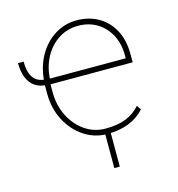

<svg xmlns="http://www.w3.org/2000/svg" viewBox="-106 -630 827 894"><g transform="rotate(-15 307.5 -183.0)"><path d="M344.7 10.3Q284.7 10.3 234.1 -23.2Q183.6 -56.6 153.3 -114.3Q123 -171.9 123 -244.1V-284.2Q77.6 -288.6 53.2 -322.5Q28.8 -356.4 28.8 -416H55.7Q55.7 -318.4 125 -310.5Q131.3 -377.4 161.6 -428.7Q191.9 -480 239 -509Q286.1 -538.1 343.3 -538.1Q402.8 -538.1 448.5 -511.5Q494.1 -484.9 519.8 -436.5Q545.4 -388.2 545.4 -322.3V-281.7H149.4V-244.1Q149.4 -180.2 175.3 -128.7Q201.2 -77.1 245.4 -46.6Q289.6 -16.1 344.7 -16.1Q403.8 -16.1 443.6 -32.2Q483.4 -48.3 511.7 -80.6L525.9 -60.1Q494.6 -25.4 450 -7.6Q405.3 10.3 344.7 10.3ZM154.8 -308.1H519V-324.2Q519 -377.9 496.8 -420.4Q474.6 -462.9 435.1 -487.3Q395.5 -511.7 343.3 -511.7Q291 -511.7 249.8 -485.4Q208.5 -459 183.1 -413.6Q157.7 -368.2 153.3 -311ZM335.4 171.9V-11.7H361.8V171.9Z"/></g></svg>

Font: Roboto Slab Thin
Style: Regular
Weight: 100
Designer: Google
Version: Version 2.000; ttfautohint (v1.8.1.43-b0c9)